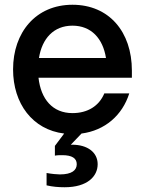

<svg xmlns="http://www.w3.org/2000/svg" viewBox="-20 -552 610 808"><path d="M252 236C348 236 391 190 391 139C391 89 348 57 284 57H278L323 10C422 -3 495 -67 524 -159H419C397 -106 349 -76 285 -76C201 -76 152 -135 142 -225H535V-255C535 -418 439 -532 285 -532C131 -532 35 -416 35 -260C35 -116 117 -6 250 10L211 62V103C221 101 232 101 242 101C283 101 303 114 303 139C303 164 283 182 232 182C220 182 198 180 176 176V228C201 234 227 236 252 236ZM144 -308C157 -390 206 -444 285 -444C364 -444 413 -390 426 -308Z"/></svg>

Font: Aspekta 500
Style: Regular
Weight: 500
Designer: Ivo Dolenc
Version: Version 2.100